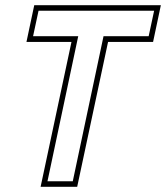

<svg xmlns="http://www.w3.org/2000/svg" viewBox="-20 -720 640 740"><path d="M136.5 0 255.5 -558.5H82L112 -700H600L570 -558.5H396.5L277.5 0ZM163 -21.5H260.5L379 -580.5H553L574 -678.5H128.5L107.5 -580.5H281.5Z"/></svg>

Font: Tourney ExtraLight
Style: Italic
Weight: 250
Italic angle: -12°
Version: Version 1.015